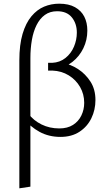

<svg xmlns="http://www.w3.org/2000/svg" viewBox="-20 -733 584 1042"><path d="M85 289V-405Q85 -490 102.5 -549Q120 -608 150.5 -644.5Q181 -681 219.5 -697Q258 -713 301 -713Q353 -713 387 -694Q421 -675 437.5 -642.5Q454 -610 454 -567Q454 -516 432.5 -471.5Q411 -427 373 -397Q335 -367 283 -356L319 -391Q362 -385 403 -358.5Q444 -332 471 -290Q498 -248 498 -190Q498 -137 476 -91.5Q454 -46 411.5 -18Q369 10 308 10Q245 10 194.5 -17.5Q144 -45 111 -89L135 -115Q162 -79 205.5 -57.5Q249 -36 302 -36Q346 -36 376 -55Q406 -74 421.5 -106Q437 -138 437 -175Q437 -222 414.5 -261Q392 -300 353 -324Q314 -348 264 -350H241V-392H263Q305 -394 335.5 -418.5Q366 -443 381.5 -480Q397 -517 397 -556Q397 -605 370 -638.5Q343 -672 290 -672Q251 -672 223.5 -652Q196 -632 178.5 -597Q161 -562 153 -516Q145 -470 145 -418V280Z"/></svg>

Font: Ysabeau Office Light
Style: Regular
Weight: 300
Designer: Christian Thalmann (Catharsis Fonts)
Version: Version 2.001;gftools[0.9.30]; featfreeze: tnum,lnum,ss02